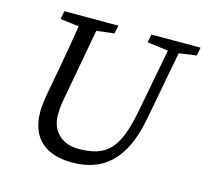

<svg xmlns="http://www.w3.org/2000/svg" viewBox="-100 -784 978 912"><g transform="rotate(15 389.0 -327.5)"><path d="M120.4 -179.1C120.4 -53.8 192.8 15.1 328 15.1C474 15.1 578.9 -62.1 618.8 -273.7L693.7 -669.7H641.4L570.4 -298.2C533.6 -108.3 477.6 -55.3 339 -55.3C265.9 -55.3 205.4 -101.3 205.4 -185.1C205.4 -231.7 211.3 -255.8 216.4 -282L287.4 -669.7H200.3C184.3 -566.7 166.3 -462.8 147.3 -359.9L133.3 -285.6C126.3 -248.7 120.4 -211.9 120.4 -179.1ZM99.8 -629.3 221.3 -614.3H240.5L365 -629.3L373.1 -669.7H107.8L99.8 -629.3ZM527.8 -629.3 644.5 -614.4H663.7L769.5 -629.3L777.6 -669.7H535.9L527.8 -629.3Z"/></g></svg>

Font: Source Serif Variable
Style: Italic
Weight: 389
Italic angle: -12°
Designer: Frank Grießhammer
Foundry: Adobe Systems Incorporated
Version: Version 3.001;hotconv 1.0.111;makeotfexe 2.5.65597